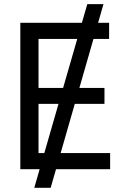

<svg xmlns="http://www.w3.org/2000/svg" viewBox="-20 -817 607 927"><path d="M224.6 89.8H145.5L401.4 -796.9H479.5ZM78.1 -707H506.8V-628.9H166V-392.6H484.4V-315.4H166V-78.1H511.7V0H78.1Z"/></svg>

Font: Pretendard JP Variable
Style: Regular
Weight: 400
Designer: Base glyphs from Inter by Rasmus Andersson; Hangul glyphs from Noto Sans CJK(Source Han Sans) by Jang Soo-young and Kang
Foundry: Kil Hyung-jin
Version: Version 1.307;Glyphs 3.2 (3192)